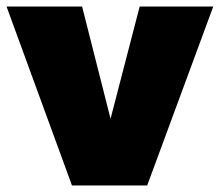

<svg xmlns="http://www.w3.org/2000/svg" viewBox="-30 -567 672 587"><path d="M420 0H190L-10 -547H221L308 -204L397 -547H622Z"/></svg>

Font: Argentum Novus Black
Style: Regular
Weight: 900
Designer: Julieta Ulanovsky (font) & Cristiano Sobral (main changes)
Foundry: Julieta Ulanovsky (font) & Cristiano Sobral (main changes)
Version: Version 3.00;November 27, 2020;FontCreator 13.0.0.2655 64-bi